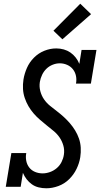

<svg xmlns="http://www.w3.org/2000/svg" viewBox="-20 -1003 540 1031"><path d="M229 8Q207 8 187 3Q167 -2 151 -13.5Q135 -25 123 -40.5Q111 -56 103 -75L91 0H11L41 -181H121Q117 -160 121 -139.5Q125 -119 137 -103.5Q149 -88 168 -80Q187 -72 209 -72Q228 -72 248 -79Q268 -86 284.5 -100Q301 -114 310.5 -133Q320 -152 323 -172Q327 -198 320 -222Q313 -246 299.5 -265.5Q286 -285 267.5 -300Q249 -315 230.5 -330Q212 -345 194 -360.5Q176 -376 160.5 -394Q145 -412 133 -432.5Q121 -453 113 -476.5Q105 -500 103.5 -525Q102 -550 106 -576Q111 -607 124.5 -638Q138 -669 162.5 -693.5Q187 -718 218.5 -730.5Q250 -743 282 -743Q303 -743 322.5 -737.5Q342 -732 358 -721Q374 -710 386.5 -694Q399 -678 406 -660L418 -735H498L468 -554H388Q392 -575 388 -595Q384 -615 372 -630.5Q360 -646 341 -654.5Q322 -663 301 -663Q282 -663 263 -655.5Q244 -648 229.5 -634Q215 -620 206 -601Q197 -582 194 -563Q190 -538 196.5 -513.5Q203 -489 216.5 -469.5Q230 -450 248.5 -435Q267 -420 286 -405.5Q305 -391 322.5 -375Q340 -359 355.5 -341Q371 -323 383.5 -302.5Q396 -282 404 -259Q412 -236 413.5 -210.5Q415 -185 411 -159Q406 -127 391 -96Q376 -65 351 -40.5Q326 -16 293.5 -4Q261 8 229 8ZM315 -792 267 -838 411 -983 469 -927Z"/></svg>

Font: Iosevka Curly Slab Medium
Style: Italic
Weight: 500
Italic angle: -9°
Monospace: yes
Designer: Belleve Invis
Foundry: Belleve Invis
Version: Version 22.1.2; ttfautohint (v1.8.4)